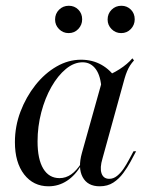

<svg xmlns="http://www.w3.org/2000/svg" viewBox="-20 -632 510 663"><path d="M147.6 11.3Q95.2 11.3 63.3 -29.8Q31.5 -71 31.5 -141.1Q31.5 -196 50.8 -246.8Q70.2 -297.6 102.4 -338.3Q134.7 -379 175.4 -402.4Q216.1 -425.8 259.7 -425.8Q299.2 -425.8 330.6 -408.1Q362.1 -390.3 382.3 -358.1L330.6 -322.6Q328.2 -369.4 310.9 -393.1Q293.5 -416.9 265.3 -416.9Q235.5 -416.9 207.7 -394Q179.8 -371 157.7 -332.3Q135.5 -293.5 122.6 -244.4Q109.7 -195.2 109.7 -143.5Q109.7 -82.3 129.4 -49.6Q149.2 -16.9 185.5 -16.9Q207.3 -16.9 225.8 -29.8Q244.4 -42.7 261.3 -69.4V-62.9Q240.3 -26.6 211.3 -7.7Q182.3 11.3 147.6 11.3ZM324.2 11.3Q282.3 11.3 265.3 -20.6Q248.4 -52.4 262.9 -104L336.3 -366.1Q364.5 -375 392.3 -392.7Q420.2 -410.5 437.1 -430.6L442.7 -423.4Q434.7 -414.5 429 -405.6Q423.4 -396.8 419 -386.3Q414.5 -375.8 410.5 -362.1L333.9 -84.7Q324.2 -52.4 330.6 -33.5Q337.1 -14.5 357.3 -14.5Q371.8 -14.5 384.3 -24.6Q396.8 -34.7 406.9 -49.6Q416.9 -64.5 425 -79.8L441.1 -109.7H450L430.6 -73.4Q420.2 -54 405.6 -34.3Q391.1 -14.5 371.4 -1.6Q351.6 11.3 324.2 11.3ZM398.4 -517.7Q379 -517.7 365.3 -531.5Q351.6 -545.2 351.6 -564.5Q351.6 -584.7 365.3 -598.4Q379 -612.1 399.2 -612.1Q418.5 -612.1 431.9 -598.8Q445.2 -585.5 445.2 -565.3Q445.2 -546 431.9 -531.9Q418.5 -517.7 398.4 -517.7ZM216.9 -517.7Q197.6 -517.7 183.9 -531.5Q170.2 -545.2 170.2 -564.5Q170.2 -584.7 183.9 -598.4Q197.6 -612.1 217.7 -612.1Q237.1 -612.1 250.4 -598.8Q263.7 -585.5 263.7 -565.3Q263.7 -546 250.4 -531.9Q237.1 -517.7 216.9 -517.7Z"/></svg>

Font: Playfair 144pt
Style: Italic
Weight: 400
Italic angle: -15.6°
Designer: Claus Eggers Sørensen
Foundry: Claus Eggers Sørensen
Version: Version 2.001;gftools[0.9.30]